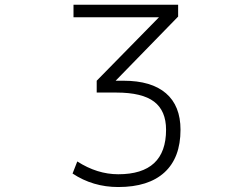

<svg xmlns="http://www.w3.org/2000/svg" viewBox="-20 -542 1040 792"><path d="M283.2 -470.7V-522.5H714.8V-473.6L457 -209H489.3Q604.5 -209 664.6 -157.2Q724.6 -105.5 724.6 -6.8Q724.6 108.4 658.7 168.9Q592.8 229.5 467.8 229.5Q363.3 229.5 279.3 173.8L298.8 124Q380.9 176.8 467.8 176.8Q665 176.8 665 -6.8Q665 -85 615.7 -122.6Q566.4 -160.2 460 -160.2H378.9V-209L635.7 -470.7Z"/></svg>

Font: GenEi Gothic M Light
Style: Regular
Weight: 300
Designer: o_tamon (Modified); [Source Han Sans]
Ryoko NISHIZUKA  (kana & ideographs); Paul D. Hunt (Latin, Greek & Cyrillic); Wenl
Version: Version 1.1a;Original Version 1.004